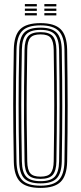

<svg xmlns="http://www.w3.org/2000/svg" viewBox="-20 -921 399 948"><path d="M180 6.8Q109.8 6.8 79.6 -23.5Q49.5 -53.8 48.2 -122.8Q46.8 -202 46 -270.4Q45.2 -338.8 45.2 -403.4Q45.2 -468 46 -534.6Q46.8 -601.2 48.2 -677Q49.5 -746.5 79.6 -776.6Q109.8 -806.8 180 -806.8Q249.2 -806.8 279.6 -776.6Q310 -746.5 311.5 -677Q312.5 -605.2 313.2 -537Q314 -468.8 314 -401.5Q314 -334.2 313.4 -265.2Q312.8 -196.2 311.5 -122.8Q310 -53.8 279.8 -23.5Q249.5 6.8 180 6.8ZM180 -4.2Q242.8 -4.2 269.9 -31.9Q297 -59.5 298.2 -123Q299.2 -195.2 300 -262.8Q300.8 -330.2 300.8 -396.8Q300.8 -463.2 300.1 -532.4Q299.5 -601.5 298.2 -676.5Q297 -741 269.5 -768.4Q242 -795.8 180 -795.8Q115.5 -795.8 89.1 -767.6Q62.8 -739.5 61.5 -676.8Q60 -597.5 59.2 -528.8Q58.5 -460 58.5 -395.2Q58.5 -330.5 59.2 -264Q60 -197.5 61.5 -123Q62.8 -60.2 89.2 -32.2Q115.8 -4.2 180 -4.2ZM180 -15.5Q123.5 -15.5 99.6 -40.2Q75.8 -65 74.8 -123.2Q73.2 -202.5 72.5 -271.4Q71.8 -340.2 71.8 -404.9Q71.8 -469.5 72.5 -535.8Q73.2 -602 74.8 -676.2Q75.8 -735.2 99.6 -759.9Q123.5 -784.5 180 -784.5Q236.2 -784.5 260 -759.4Q283.8 -734.2 285 -676.2Q286.2 -594 286.9 -524.9Q287.5 -455.8 287.5 -392Q287.5 -328.2 286.8 -263.1Q286 -198 285 -123.5Q283.8 -66.5 260.4 -41Q237 -15.5 180 -15.5ZM180 -26.5Q230.8 -26.5 250.8 -49.2Q270.8 -72 271.8 -123.8Q273 -207.2 273.6 -275.8Q274.2 -344.2 274.2 -406.9Q274.2 -469.5 273.5 -534.5Q272.8 -599.5 271.8 -675.8Q270.8 -727.2 251 -750.4Q231.2 -773.5 180 -773.5Q129.8 -773.5 109.4 -751.2Q89 -729 88 -676.2Q86.5 -601.5 85.8 -534.5Q85 -467.5 85 -402.5Q85 -337.5 85.8 -269.1Q86.5 -200.8 88 -123.5Q89 -70.5 109.9 -48.5Q130.8 -26.5 180 -26.5ZM180 -37.8Q137 -37.8 119.5 -57.2Q102 -76.8 101.2 -123.8Q99.2 -230 98.6 -318Q98 -406 98.8 -491.6Q99.5 -577.2 101.2 -676Q102 -723.2 119.4 -742.8Q136.8 -762.2 180 -762.2Q224 -762.2 240.9 -742Q257.8 -721.8 258.5 -675.5Q259.8 -589.5 260.4 -520.8Q261 -452 261 -390.5Q261 -329 260.2 -265Q259.5 -201 258.5 -124.2Q257.8 -78.5 240.9 -58.1Q224 -37.8 180 -37.8ZM180 -48.8Q217.8 -48.8 231.1 -66.9Q244.5 -85 245.2 -124.8Q246.5 -206.8 247.1 -273Q247.8 -339.2 247.8 -400.5Q247.8 -461.8 247.1 -527.8Q246.5 -593.8 245.2 -675Q244.5 -715.5 231.1 -733.4Q217.8 -751.2 180 -751.2Q144 -751.2 129.6 -734.5Q115.2 -717.8 114.5 -675.8Q112.8 -575.5 112 -488.8Q111.2 -402 111.9 -314.5Q112.5 -227 114.5 -124Q115.2 -82.5 129.4 -65.6Q143.5 -48.8 180 -48.8ZM199 -889.5V-900.8H258.2V-889.5ZM102.8 -845V-856.2H161.8V-845ZM102.8 -867.2V-878.5H161.8V-867.2ZM102.8 -889.5V-900.8H161.8V-889.5ZM199 -845V-856.2H258.2V-845ZM199 -867.2V-878.5H258.2V-867.2Z"/></svg>

Font: Big Shoulders Inline Display Thin
Style: Regular
Weight: 400
Version: Version 2.002